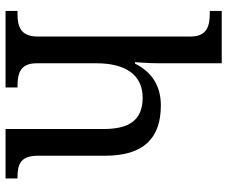

<svg xmlns="http://www.w3.org/2000/svg" viewBox="-82 -718 800 675"><g transform="rotate(90 317.5 -380.0)"><path d="M18 0H287V-42H284C240 -42 202 -50 202 -109V-320C202 -418 240 -482 323 -482C404 -482 433 -432 433 -345V0H607V-42H604C559 -42 527 -51 527 -114V-350C527 -487 464 -546 350 -546C282 -546 233 -515 203 -455H198C198 -455 202 -504 202 -540V-760H18V-718H26C70 -718 108 -709 108 -650V-114C108 -51 71 -42 26 -42H18Z"/></g></svg>

Font: Noto Fangsong KSS Rotated
Style: Regular
Weight: 400
Designer: LIU Zhao, ZHANG Congyu, Kushim JIANG
Foundry: Guyu Beijing Co. Ltd.
Version: Version 1.000;November 16, 2022;FontCreator 11.5.0.2427 64-b